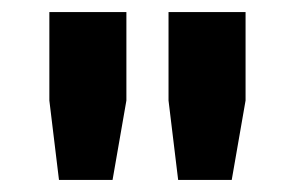

<svg xmlns="http://www.w3.org/2000/svg" viewBox="-20 -706 484 319"><path d="M78 -407 62 -539V-686H190V-539L167 -407ZM276 -407 260 -539V-686H388V-539L365 -407Z"/></svg>

Font: Archivo Variable SemiBold
Style: Regular
Weight: 600
Designer: Hector Gatti
Foundry: Omnibus-Type
Version: Version 2.001